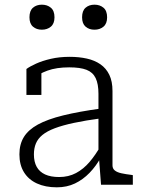

<svg xmlns="http://www.w3.org/2000/svg" viewBox="-20 -790 615 821"><path d="M412 -326V-284Q345 -275 296 -264.5Q247 -254 214 -241.5Q181 -229 161.5 -213Q142 -197 133.5 -176.5Q125 -156 125 -130Q125 -98 137 -76.5Q149 -55 173 -44Q197 -33 233 -33Q273 -33 305 -50Q337 -67 363 -97.5Q389 -128 412 -169V-118Q391 -80 363 -51Q335 -22 300.5 -5.5Q266 11 223 11Q174 11 138 -5.5Q102 -22 82.5 -53.5Q63 -85 63 -130Q63 -173 82 -204Q101 -235 142 -257.5Q183 -280 250 -296.5Q317 -313 412 -326ZM412 0 403 -118 401 -122V-389Q401 -431 389 -456Q377 -481 350 -491.5Q323 -502 276 -502Q221 -502 183 -488Q145 -474 123 -455Q121 -461 122.5 -467.5Q124 -474 129 -480.5Q134 -487 141 -490.5Q148 -494 157 -494V-384H93V-495Q108 -506 134.5 -518Q161 -530 197.5 -538.5Q234 -547 278 -547Q318 -547 351.5 -539.5Q385 -532 409.5 -515Q434 -498 447.5 -470Q461 -442 461 -401V-83Q461 -69 471 -61Q481 -53 499.5 -49Q518 -45 543 -42L548 -41V0ZM213 -716Q213 -689 197.5 -676Q182 -663 159 -663Q136 -663 121 -676Q106 -689 106 -716Q106 -744 121 -757Q136 -770 159 -770Q182 -770 197.5 -757Q213 -744 213 -716ZM438 -716Q438 -689 422.5 -676Q407 -663 384 -663Q361 -663 346 -676Q331 -689 331 -716Q331 -744 346 -757Q361 -770 384 -770Q407 -770 422.5 -757Q438 -744 438 -716Z"/></svg>

Font: Roboto Serif 20pt ExtraLight
Style: Regular
Weight: 250
Version: Version 1.008